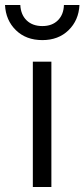

<svg xmlns="http://www.w3.org/2000/svg" viewBox="-59 -746 337 766"><path d="M0 0ZM72 -500H146V0H72ZM-39 -726H22Q24 -687 47.5 -664.5Q71 -642 110 -642Q149 -642 172 -665Q195 -688 196 -726H258Q255 -665 214.5 -625.5Q174 -586 110 -586Q45 -586 4.5 -625.5Q-36 -665 -39 -726Z"/></svg>

Font: Cairo
Style: Regular
Weight: 400
Designer: Mohamed Gaber, the designers of Titillium
Foundry: Kief Type Foundry
Version: Version 2.009; ttfautohint (v1.5.33-1714) -l 8 -r 50 -G 200 